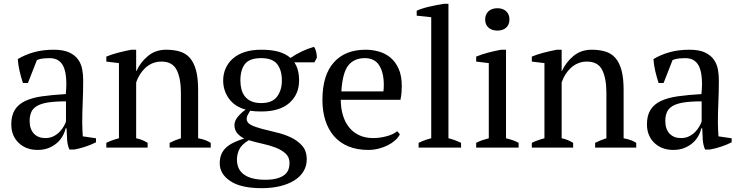

<svg xmlns="http://www.w3.org/2000/svg" viewBox="-20 -772 3869 1004"><path d="M217 -50Q242 -50 261 -60Q280 -70 293 -84Q306 -98 314 -112.5Q322 -127 325 -137V-242Q267 -242 230 -236Q193 -230 172 -217Q151 -204 143 -184.5Q135 -165 135 -140Q135 -97 157 -73.5Q179 -50 217 -50ZM410 -131Q410 -109 411 -93Q412 -77 413 -59L482 -49V-28Q457 -15 426.5 -5Q396 5 368 10H343Q333 -13 331 -40.5Q329 -68 328 -101H323Q319 -81 307.5 -60.5Q296 -40 277.5 -24Q259 -8 234 2Q209 12 177 12Q116 12 77.5 -25Q39 -62 39 -122Q39 -168 57.5 -197.5Q76 -227 112 -244Q148 -261 201 -268.5Q254 -276 324 -280Q327 -311 327 -338Q326 -348 326 -358Q324 -392 315 -416.5Q306 -441 287.5 -454.5Q269 -468 239 -468Q225 -468 207.5 -466.5Q190 -465 173 -458L126 -338H100Q90 -368 82.5 -400Q75 -432 73 -463Q111 -486 157.5 -499Q204 -512 261 -512Q312 -512 342.5 -497.5Q373 -483 389 -460Q405 -437 410 -409Q415 -381 415 -353Q415 -293 412.5 -237.5Q410 -182 410 -131Z M1082 0H867V-25Q894 -39 926 -49V-286Q926 -362 904 -406Q882 -450 824 -450Q799 -450 777.5 -441Q756 -432 739.5 -416.5Q723 -401 711 -381.5Q699 -362 692 -341V-49Q723 -43 752 -25V0H536V-25Q561 -38 602 -49V-442L536 -450V-476Q562 -487 596 -496Q630 -505 667 -512H692V-400H693Q714 -446 753.5 -479Q793 -512 849 -512Q889 -512 920.5 -502.5Q952 -493 973 -469Q994 -445 1005 -404.5Q1016 -364 1016 -302V-49Q1056 -42 1082 -25Z M1237 -351Q1237 -327 1242.5 -305.5Q1248 -284 1260.5 -268Q1273 -252 1294 -242.5Q1315 -233 1346 -233Q1404 -233 1429 -267Q1454 -301 1454 -351Q1454 -405 1429.5 -436.5Q1405 -468 1346 -468Q1285 -468 1261 -437.5Q1237 -407 1237 -351ZM1494 81Q1494 49 1472.5 30Q1451 11 1419 -1Q1387 -13 1350 -21Q1313 -29 1281 -39Q1243 -16 1231 9.5Q1219 35 1219 62Q1219 115 1257 141.5Q1295 168 1367 168Q1404 168 1428.5 161Q1453 154 1467.5 142.5Q1482 131 1488 115Q1494 99 1494 81ZM1346 -512Q1400 -512 1437 -501.5Q1474 -491 1499 -469Q1558 -509 1622 -527Q1630 -516 1633.5 -500Q1637 -484 1637 -470L1624 -446H1519Q1544 -410 1544 -351Q1544 -279 1493.5 -234Q1443 -189 1346 -189Q1327 -189 1315 -190Q1303 -191 1288 -193Q1283 -184 1276.5 -173Q1270 -162 1270 -150Q1270 -130 1293 -118.5Q1316 -107 1350.5 -98Q1385 -89 1425.5 -79.5Q1466 -70 1501 -53.5Q1536 -37 1560 -10Q1584 17 1584 62Q1584 96 1567 124Q1550 152 1519 171.5Q1488 191 1444.5 201.5Q1401 212 1349 212Q1240 212 1184.5 175Q1129 138 1129 82Q1129 55 1137.5 35Q1146 15 1162 0Q1178 -15 1202 -26.5Q1226 -38 1257 -48Q1235 -58 1220.5 -75.5Q1206 -93 1206 -118Q1206 -141 1225.5 -163.5Q1245 -186 1265 -199Q1208 -214 1177.5 -256Q1147 -298 1147 -351Q1147 -385 1160 -414.5Q1173 -444 1198 -466Q1223 -488 1260 -500Q1297 -512 1346 -512Z M1888 -468Q1831 -468 1801 -429.5Q1771 -391 1765 -294H1985Q1986 -303 1986.5 -311.5Q1987 -320 1987 -328Q1987 -392 1963 -430Q1939 -468 1888 -468ZM2071 -70Q2063 -53 2046 -38Q2029 -23 2007 -12Q1985 -1 1959 5.5Q1933 12 1906 12Q1847 12 1802 -6.5Q1757 -25 1727 -59.5Q1697 -94 1681.5 -142Q1666 -190 1666 -250Q1666 -378 1725 -445Q1784 -512 1892 -512Q1927 -512 1961 -502.5Q1995 -493 2021.5 -471Q2048 -449 2064.5 -412.5Q2081 -376 2081 -322Q2081 -305 2079.5 -287.5Q2078 -270 2074 -250H1762Q1762 -208 1772.5 -171.5Q1783 -135 1804 -108Q1825 -81 1857 -65.5Q1889 -50 1932 -50Q1967 -50 2003 -60Q2039 -70 2057 -86Z M2391 0H2169V-25Q2202 -41 2235 -49V-682L2159 -690V-716Q2185 -728 2224 -737Q2263 -746 2300 -752H2325V-49Q2358 -41 2391 -25Z M2692 0H2470V-25Q2485 -33 2501 -38.5Q2517 -44 2536 -49V-442L2470 -450V-476Q2499 -488 2533 -497Q2567 -506 2601 -512H2626V-49Q2646 -44 2662 -38.5Q2678 -33 2692 -25ZM2534.5 -627.5Q2517 -643 2517 -670Q2517 -697 2534.5 -713Q2552 -729 2581 -729Q2610 -729 2627 -713Q2644 -697 2644 -670Q2644 -643 2627 -627.5Q2610 -612 2581 -612Q2552 -612 2534.5 -627.5Z M3307 0H3092V-25Q3119 -39 3151 -49V-286Q3151 -362 3129 -406Q3107 -450 3049 -450Q3024 -450 3002.5 -441Q2981 -432 2964.5 -416.5Q2948 -401 2936 -381.5Q2924 -362 2917 -341V-49Q2948 -43 2977 -25V0H2761V-25Q2786 -38 2827 -49V-442L2761 -450V-476Q2787 -487 2821 -496Q2855 -505 2892 -512H2917V-400H2918Q2939 -446 2978.5 -479Q3018 -512 3074 -512Q3114 -512 3145.5 -502.5Q3177 -493 3198 -469Q3219 -445 3230 -404.5Q3241 -364 3241 -302V-49Q3281 -42 3307 -25Z M3541 -50Q3566 -50 3585 -60Q3604 -70 3617 -84Q3630 -98 3638 -112.5Q3646 -127 3649 -137V-242Q3591 -242 3554 -236Q3517 -230 3496 -217Q3475 -204 3467 -184.5Q3459 -165 3459 -140Q3459 -97 3481 -73.5Q3503 -50 3541 -50ZM3734 -131Q3734 -109 3735 -93Q3736 -77 3737 -59L3806 -49V-28Q3781 -15 3750.5 -5Q3720 5 3692 10H3667Q3657 -13 3655 -40.5Q3653 -68 3652 -101H3647Q3643 -81 3631.5 -60.5Q3620 -40 3601.5 -24Q3583 -8 3558 2Q3533 12 3501 12Q3440 12 3401.5 -25Q3363 -62 3363 -122Q3363 -168 3381.5 -197.5Q3400 -227 3436 -244Q3472 -261 3525 -268.5Q3578 -276 3648 -280Q3651 -311 3651 -338Q3650 -348 3650 -358Q3648 -392 3639 -416.5Q3630 -441 3611.5 -454.5Q3593 -468 3563 -468Q3549 -468 3531.5 -466.5Q3514 -465 3497 -458L3450 -338H3424Q3414 -368 3406.5 -400Q3399 -432 3397 -463Q3435 -486 3481.5 -499Q3528 -512 3585 -512Q3636 -512 3666.5 -497.5Q3697 -483 3713 -460Q3729 -437 3734 -409Q3739 -381 3739 -353Q3739 -293 3736.5 -237.5Q3734 -182 3734 -131Z"/></svg>

Font: PTSerif
Style: Regular
Weight: 400
Designer: A.Korolkova, O.Umpeleva, V.Yefimov
Foundry: ParaType Ltd
Version: Version 1.000W OFL; ttfautohint (v1.2) -l 8 -r 50 -G 200 -x 